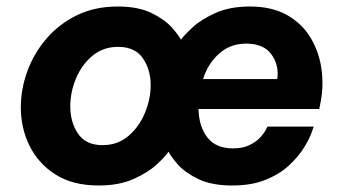

<svg xmlns="http://www.w3.org/2000/svg" viewBox="-20 -560 1048 590"><path d="M283 10Q204 10 151 -23.5Q98 -57 71 -111.5Q44 -166 44 -230Q44 -286 64 -341Q84 -396 122.5 -441Q161 -486 216 -513Q271 -540 342 -540Q404 -540 444.5 -520.5Q485 -501 507 -476.5Q529 -452 536 -438Q546 -452 572.5 -476.5Q599 -501 643 -520.5Q687 -540 748 -540Q816 -540 862.5 -513.5Q909 -487 935 -443Q961 -399 968 -347Q975 -295 965 -245L961 -225H590Q591 -172 617 -138Q643 -104 696 -104Q726 -104 746.5 -114Q767 -124 779 -137Q791 -150 796.5 -160.5Q802 -171 802 -171H944Q944 -171 937.5 -152.5Q931 -134 914.5 -107Q898 -80 869.5 -53Q841 -26 797.5 -8Q754 10 694 10Q630 10 589 -10Q548 -30 526.5 -54.5Q505 -79 498 -94Q488 -79 461.5 -54.5Q435 -30 390.5 -10Q346 10 283 10ZM604 -317H832Q838 -360 814 -393Q790 -426 737 -426Q687 -426 652.5 -394.5Q618 -363 604 -317ZM295 -114Q342 -114 375 -142.5Q408 -171 425.5 -213.5Q443 -256 443 -298Q443 -346 419 -381Q395 -416 343 -416Q297 -416 264 -388.5Q231 -361 213.5 -319Q196 -277 196 -233Q196 -184 220 -149Q244 -114 295 -114Z"/></svg>

Font: Be Vietnam Pro
Style: Bold Italic
Weight: 700
Italic angle: -12°
Designer: Lam Bao, Tony Le, Vietanh Nguyen
Foundry: Yellow Type Foundry
Version: Version 1.002; ttfautohint (v1.8.3)